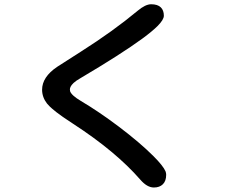

<svg xmlns="http://www.w3.org/2000/svg" viewBox="-20 -794 1040 884"><path d="M734.4 -721.7Q734.4 -703.1 705.1 -673.8Q681.6 -650.4 636.7 -617.2Q538.1 -544.9 349.6 -433.6Q329.1 -421.9 318.8 -412.1Q308.6 -402.3 305.2 -395Q301.8 -387.7 301.8 -382.8Q301.8 -377.9 302.7 -374Q309.6 -354.5 352.5 -329.1Q436.5 -279.3 528.3 -210Q625 -136.7 686.5 -75.2Q731.4 -30.3 742.2 -4.9Q745.1 2.9 745.1 10.7Q745.1 39.1 730 54.2Q714.8 69.3 688.5 69.3Q657.2 69.3 626 33.2Q512.7 -96.7 317.4 -223.6Q261.7 -259.8 239.3 -277.8Q216.8 -295.9 210 -302.7Q200.2 -312.5 196.3 -317.4Q173.8 -346.7 173.8 -380.9Q173.8 -439.5 243.2 -486.3L354.5 -557.6Q502 -651.4 613.3 -744.1Q649.4 -774.4 675.8 -774.4Q706.1 -774.4 720.7 -759.8Q734.4 -746.1 734.4 -721.7Z"/></svg>

Font: FakePearl
Style: SemiBold
Weight: 400
Version: Version 1.2